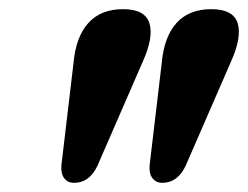

<svg xmlns="http://www.w3.org/2000/svg" viewBox="-20 -811 541 419"><path d="M141.5 -412Q128 -412 120.2 -422Q112.5 -432 114 -450.5L140.5 -674Q145.5 -730.5 172.8 -760.8Q200 -791 248.5 -791Q297 -791 306.2 -759.8Q315.5 -728.5 290.5 -674L193 -450Q175.5 -412 141.5 -412ZM334 -412Q320.5 -412 312.8 -422Q305 -432 306.5 -450.5L333 -674Q338 -730.5 365.2 -760.8Q392.5 -791 441 -791Q489.5 -791 498.8 -759.8Q508 -728.5 483 -674L385.5 -450Q368 -412 334 -412Z"/></svg>

Font: Fraunces 144pt SuperSoft
Style: Bold Italic
Weight: 700
Italic angle: -16°
Version: Version 1.000;[0bf87f6ff]